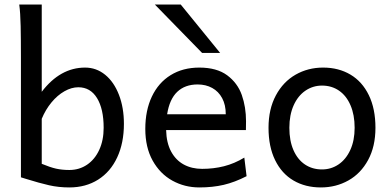

<svg xmlns="http://www.w3.org/2000/svg" viewBox="-20 -801 1695 833"><path d="M161.1 -402.8Q241.2 -507.8 349.1 -507.8Q397.9 -507.8 436.3 -476.6Q474.6 -445.3 496.1 -389.6Q517.6 -334 517.6 -263.7Q517.6 -180.7 488.5 -118.2Q459.5 -55.7 405.8 -21.7Q352.1 12.2 280.8 12.2Q234.4 12.2 192.6 2.7Q150.9 -6.8 92.8 -24.9L70.8 -31.7V-551.8Q70.8 -630.4 69.6 -688Q68.4 -745.6 63.5 -781.2H161.1ZM280.8 -63.5Q323.7 -63.5 357.7 -86.4Q391.6 -109.4 410.6 -150.9Q429.7 -192.4 429.7 -246.6Q429.7 -328.6 400.9 -375.5Q372.1 -422.4 319.8 -422.4Q290 -422.4 259.5 -405Q229 -387.7 203.4 -356.7Q177.7 -325.7 161.1 -285.6V-90.3Q197.3 -75.2 223.4 -69.3Q249.5 -63.5 280.8 -63.5Z M700.7 -236.8Q702.1 -181.2 722.4 -143.6Q742.7 -106 777.3 -87.2Q812 -68.4 856.9 -68.4Q906.7 -68.4 951.9 -79.8Q997.1 -91.3 1040 -117.2L1049.8 -36.6Q998.5 -10.3 950.4 1Q902.3 12.2 844.7 12.2Q781.2 12.2 727.8 -17.3Q674.3 -46.9 642.3 -104.2Q610.4 -161.6 610.4 -241.7Q610.4 -321.8 638.9 -382.1Q667.5 -442.4 720.5 -475.1Q773.4 -507.8 844.7 -507.8Q920.4 -507.8 965.6 -474.4Q1010.7 -440.9 1029.1 -388.7Q1047.4 -336.4 1047.4 -274.9Q1047.4 -245.6 1046.9 -236.8ZM959.5 -305.2Q959.5 -346.2 943.8 -375.2Q928.2 -404.3 900.6 -419.4Q873 -434.6 837.4 -434.6Q782.7 -434.6 749 -402.6Q715.3 -370.6 705.1 -305.2ZM764.2 -781.2 935.1 -571.3H856.9L651.9 -781.2Z M1381.8 -507.8Q1449.2 -507.8 1500.5 -477.3Q1551.8 -446.8 1580.3 -387.9Q1608.9 -329.1 1608.9 -246.6Q1608.9 -165.5 1577.1 -106.9Q1545.4 -48.3 1491.5 -18.1Q1437.5 12.2 1372.1 12.2Q1304.7 12.2 1253.4 -17.8Q1202.1 -47.9 1173.6 -106.2Q1145 -164.6 1145 -246.6Q1145 -327.6 1176.8 -387Q1208.5 -446.3 1262.5 -477.1Q1316.4 -507.8 1381.8 -507.8ZM1377 -65.9Q1416.5 -65.9 1448.7 -87.6Q1481 -109.4 1499.8 -150.4Q1518.6 -191.4 1518.6 -246.6Q1518.6 -302.7 1500.7 -344.2Q1482.9 -385.7 1450.9 -407.7Q1418.9 -429.7 1377 -429.7Q1337.4 -429.7 1304.9 -407.5Q1272.5 -385.3 1253.9 -343.8Q1235.4 -302.2 1235.4 -246.6Q1235.4 -190.4 1253.2 -149.7Q1271 -108.9 1303 -87.4Q1335 -65.9 1377 -65.9Z"/></svg>

Font: Lesson One
Style: Regular
Weight: 400
Designer: But Ko, Victor Gaultney, Annie Olsen, Julie Remington, Don Collingsworth, Eric Hays, Becca Hirsbrunner
Version: Version 1.100